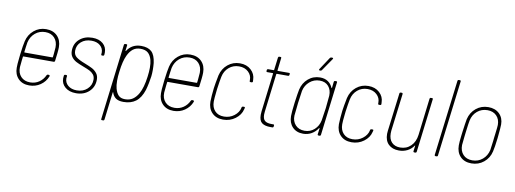

<svg xmlns="http://www.w3.org/2000/svg" viewBox="-68 -1101 4560 1700"><g transform="rotate(10 2212.5 -250.5)"><path d="M341 -108Q345 -116 354 -115L362 -114Q371 -112 368 -102Q348 -52 304 -22Q260 8 204 8Q142 8 105.5 -29.5Q69 -67 69 -127Q68 -153 76 -222L79 -251Q89 -333 98 -370Q112 -431 158.5 -470Q205 -509 267 -509Q331 -509 368 -471Q405 -433 405 -371Q405 -350 401.5 -317.5Q398 -285 393 -246Q391 -236 382 -236H110Q106 -236 106 -232Q104 -208 102 -199Q101 -183 99 -167.5Q97 -152 96 -138Q94 -85 124.5 -52.5Q155 -20 208 -20Q253 -20 288 -44Q323 -68 341 -108ZM123 -364 117 -323 111 -276Q111 -272 115 -272H363Q367 -272 368 -276L371 -302L376 -364Q377 -417 347 -449.5Q317 -482 265 -482Q212 -482 173.5 -449.5Q135 -417 123 -364Z M490 -105Q490 -115 491 -120L492 -130Q492 -134 495 -137Q498 -140 503 -140H511Q516 -140 518.5 -137Q521 -134 520 -130L519 -121Q518 -117 518 -110Q518 -73 547.5 -47.5Q577 -22 627 -22Q683 -22 720 -56Q757 -90 757 -141Q757 -169 742 -187Q727 -205 706 -215.5Q685 -226 645 -241Q605 -256 580.5 -269Q556 -282 539.5 -304Q523 -326 523 -360Q523 -425 568.5 -465Q614 -505 684 -505Q744 -505 779 -474.5Q814 -444 814 -395Q814 -384 813 -378V-375Q811 -365 802 -365H794Q784 -365 786 -375V-378Q787 -382 787 -390Q787 -428 758 -453Q729 -478 680 -478Q624 -478 588 -446.5Q552 -415 552 -365Q552 -329 578 -309Q604 -289 657 -269Q701 -252 725.5 -239Q750 -226 768 -203.5Q786 -181 786 -146Q786 -80 740.5 -38Q695 4 624 4Q563 4 526.5 -27Q490 -58 490 -105Z M1259 -318Q1259 -286 1256 -260Q1253 -235 1245.5 -197.5Q1238 -160 1230 -133Q1206 -59 1162 -26Q1118 7 1051 7Q1006 7 982 -10.5Q958 -28 948 -60Q948 -63 946.5 -62.5Q945 -62 944 -59L914 189Q912 199 903 199H893Q883 199 885 189L968 -491Q970 -501 979 -501H989Q999 -501 997 -491L991 -443Q991 -440 992.5 -440Q994 -440 996 -442Q1039 -509 1122 -509Q1183 -509 1215 -479.5Q1247 -450 1256 -379Q1259 -348 1259 -318ZM1224 -251Q1230 -295 1230 -332Q1230 -372 1223 -399Q1212 -441 1188 -462Q1164 -483 1120 -483Q1080 -483 1053 -462Q1026 -441 1007 -401Q981 -347 970 -251Q964 -208 964 -169Q964 -126 972 -98Q983 -59 1003 -39Q1023 -19 1061 -19Q1102 -19 1130.5 -38.5Q1159 -58 1180 -95Q1211 -150 1224 -251Z M1638 -108Q1642 -116 1651 -115L1659 -114Q1668 -112 1665 -102Q1645 -52 1601 -22Q1557 8 1501 8Q1439 8 1402.5 -29.5Q1366 -67 1366 -127Q1365 -153 1373 -222L1376 -251Q1386 -333 1395 -370Q1409 -431 1455.5 -470Q1502 -509 1564 -509Q1628 -509 1665 -471Q1702 -433 1702 -371Q1702 -350 1698.5 -317.5Q1695 -285 1690 -246Q1688 -236 1679 -236H1407Q1403 -236 1403 -232Q1401 -208 1399 -199Q1398 -183 1396 -167.5Q1394 -152 1393 -138Q1391 -85 1421.5 -52.5Q1452 -20 1505 -20Q1550 -20 1585 -44Q1620 -68 1638 -108ZM1420 -364 1414 -323 1408 -276Q1408 -272 1412 -272H1660Q1664 -272 1665 -276L1668 -302L1673 -364Q1674 -417 1644 -449.5Q1614 -482 1562 -482Q1509 -482 1470.5 -449.5Q1432 -417 1420 -364Z M1810 -130Q1811 -181 1819 -251Q1824 -291 1840 -371Q1855 -433 1901.5 -471Q1948 -509 2010 -509Q2071 -509 2109.5 -473.5Q2148 -438 2149 -387V-383Q2150 -379 2150 -371Q2150 -367 2147 -364Q2144 -361 2139 -361H2131Q2121 -361 2121 -368V-378Q2122 -421 2090 -451Q2058 -481 2007 -481Q1954 -481 1916 -448.5Q1878 -416 1867 -363Q1859 -324 1849 -251L1846 -223Q1839 -162 1839 -135Q1839 -83 1868.5 -51.5Q1898 -20 1950 -20Q2002 -20 2041.5 -50.5Q2081 -81 2090 -123V-127Q2093 -136 2102 -136H2112Q2122 -136 2119 -125L2117 -118Q2116 -117 2116 -114Q2104 -63 2056.5 -27.5Q2009 8 1947 8Q1884 8 1847 -30Q1810 -68 1810 -130Z M2448 -474H2347Q2344 -474 2342 -470L2300 -127Q2298 -107 2298 -100Q2298 -60 2317 -44Q2336 -28 2377 -28H2393Q2403 -28 2401 -18L2400 -10Q2400 -6 2397 -3Q2394 0 2389 0H2371Q2321 0 2295 -20Q2269 -40 2269 -92Q2269 -112 2271 -124L2313 -470Q2313 -474 2310 -474H2260Q2256 -474 2253.5 -477Q2251 -480 2252 -484L2253 -491Q2253 -495 2256 -498Q2259 -501 2264 -501H2313Q2317 -501 2317 -505L2331 -617Q2333 -627 2342 -627H2352Q2362 -627 2360 -617L2347 -505Q2346 -504 2347 -502.5Q2348 -501 2350 -501H2451Q2461 -501 2459 -491L2458 -484Q2458 -480 2455 -477Q2452 -474 2448 -474Z M2866 -501H2876Q2886 -501 2884 -491L2825 -10Q2823 0 2814 0H2805Q2800 0 2797.5 -3Q2795 -6 2796 -10L2803 -64Q2803 -67 2801.5 -67Q2800 -67 2798 -65Q2776 -31 2742 -11.5Q2708 8 2667 8Q2606 8 2570.5 -29.5Q2535 -67 2535 -128Q2535 -162 2546 -250Q2558 -338 2565 -371Q2579 -432 2624 -470.5Q2669 -509 2731 -509Q2772 -509 2801 -489.5Q2830 -470 2844 -436Q2845 -434 2846.5 -434Q2848 -434 2849 -437L2855 -491Q2857 -501 2866 -501ZM2826 -250Q2834 -321 2837 -364Q2839 -415 2811 -448Q2783 -481 2732 -481Q2680 -481 2641.5 -448Q2603 -415 2592 -364Q2587 -335 2576 -251L2573 -221Q2567 -173 2564 -137Q2562 -86 2592.5 -53Q2623 -20 2675 -20Q2726 -20 2762.5 -53Q2799 -86 2809 -137Q2818 -190 2826 -250ZM2710 -581 2784 -693Q2789 -700 2797 -700H2805Q2811 -700 2813 -696.5Q2815 -693 2811 -688L2734 -576Q2729 -569 2722 -569H2716Q2710 -569 2708.5 -572.5Q2707 -576 2710 -581Z M2965 -130Q2966 -181 2974 -251Q2979 -291 2995 -371Q3010 -433 3056.5 -471Q3103 -509 3165 -509Q3226 -509 3264.5 -473.5Q3303 -438 3304 -387V-383Q3305 -379 3305 -371Q3305 -367 3302 -364Q3299 -361 3294 -361H3286Q3276 -361 3276 -368V-378Q3277 -421 3245 -451Q3213 -481 3162 -481Q3109 -481 3071 -448.5Q3033 -416 3022 -363Q3014 -324 3004 -251L3001 -223Q2994 -162 2994 -135Q2994 -83 3023.5 -51.5Q3053 -20 3105 -20Q3157 -20 3196.5 -50.5Q3236 -81 3245 -123V-127Q3248 -136 3257 -136H3267Q3277 -136 3274 -125L3272 -118Q3271 -117 3271 -114Q3259 -63 3211.5 -27.5Q3164 8 3102 8Q3039 8 3002 -30Q2965 -68 2965 -130Z M3727 -501H3737Q3747 -501 3745 -491L3686 -10Q3684 0 3675 0H3666Q3661 0 3658.5 -3Q3656 -6 3657 -10L3663 -58Q3664 -61 3662 -61.5Q3660 -62 3659 -59Q3637 -27 3603 -10Q3569 7 3528 7Q3469 7 3434.5 -26Q3400 -59 3400 -120Q3400 -128 3402 -148L3445 -491Q3445 -495 3448 -498Q3451 -501 3456 -501H3465Q3474 -501 3474 -491L3432 -154Q3431 -145 3431 -130Q3431 -78 3458.5 -49.5Q3486 -21 3534 -21Q3591 -21 3629.5 -58.5Q3668 -96 3676 -160L3716 -491Q3718 -501 3727 -501Z M3848 -10 3932 -690Q3934 -700 3943 -700H3952Q3957 -700 3959.5 -697Q3962 -694 3961 -690L3877 -10Q3877 -6 3874 -3Q3871 0 3867 0H3857Q3848 0 3848 -10Z M4043 -130Q4043 -162 4050 -218L4054 -251Q4065 -334 4072 -371Q4087 -433 4133.5 -471Q4180 -509 4243 -509Q4305 -509 4342.5 -472.5Q4380 -436 4380 -377Q4380 -350 4372 -272Q4372 -265 4370 -251Q4360 -167 4351 -130Q4337 -69 4290 -30.5Q4243 8 4180 8Q4116 8 4079.5 -30Q4043 -68 4043 -130ZM4325 -138Q4327 -149 4336 -221L4339 -250L4344 -290Q4352 -352 4352 -368Q4352 -419 4321.5 -450Q4291 -481 4240 -481Q4187 -481 4148.5 -448.5Q4110 -416 4099 -363Q4093 -332 4087 -281L4083 -250L4078 -207Q4072 -149 4071 -138Q4070 -85 4100 -52.5Q4130 -20 4183 -20Q4236 -20 4274.5 -52.5Q4313 -85 4325 -138Z"/></g></svg>

Font: Barlow Semi Condensed Thin
Style: Italic
Weight: 250
Width: 4
Italic angle: -7°
Designer: Jeremy Tribby
Foundry: Tribby Type
Version: Version 1.408